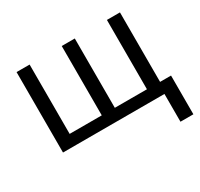

<svg xmlns="http://www.w3.org/2000/svg" viewBox="-150 -729 1157 1108"><g transform="rotate(-30 428.5 -175.5)"><path d="M768 -73H841V185H755V0H79V-536H166V-74H380V-536H467V-74H681V-536H768Z"/></g></svg>

Font: Noto Sans Display
Style: Regular
Weight: 400
Designer: Monotype Design team
Foundry: Monotype Imaging Inc.
Version: Version 1.000